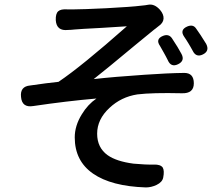

<svg xmlns="http://www.w3.org/2000/svg" viewBox="-20 -781 945 840"><path d="M618 39Q467 34 387 -21.5Q307 -77 307 -180Q307 -231 338 -281Q364 -324 402 -350Q274 -339 125 -317Q76 -309 72 -357Q67 -403 112 -407Q187 -418 236 -423Q337 -491 535 -666Q515 -665 424 -659Q327 -654 307 -652Q289 -650 278 -650Q227 -644 224 -693Q223 -721 234.5 -731.5Q246 -742 274 -740Q290 -740 306 -740Q341 -740 445 -745Q557 -751 596 -756Q618 -758 627 -760Q655 -766 680 -738Q697 -718 695.5 -699Q694 -680 673 -666Q667 -662 658 -654L655 -652Q632 -633 572 -584Q440 -474 390 -435Q479 -445 613 -454Q712 -461 786 -462Q828 -462 828 -416.5Q828 -371 775 -373Q647 -376 581 -368Q510 -357 459 -309Q405 -259 405 -196Q405 -135 451 -102Q489 -75 564 -65Q619 -60 653 -61Q682 -62 692 -48Q700 -34 694 -4Q690 16 665 28Q642 39 618 39ZM714 -518Q711 -524 705.5 -534.5Q700 -545 697 -550Q692 -560 680 -580Q659 -610 693 -624Q718 -634 732 -614Q760 -572 774 -545Q790 -515 759 -500Q728 -485 714 -518ZM823 -559Q820 -565 813.5 -576Q807 -587 804 -592Q801 -597 795 -606.5Q789 -616 786 -620Q765 -650 799 -665Q825 -676 838 -656Q855 -633 882 -589Q898 -558 868 -543Q838 -528 823 -559Z"/></svg>

Font: GenSenRounded TW M
Style: Regular
Weight: 500
Version: Version 1.501;PS 1;hotconv 16.6.51;makeotf.lib2.5.65220